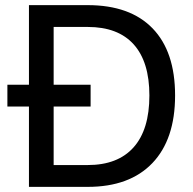

<svg xmlns="http://www.w3.org/2000/svg" viewBox="-20 -728 750 748"><path d="M662.1 -356Q662.1 -185.1 573.5 -92.5Q484.9 0 321.8 0H92.8V-313H8.8V-397.9H92.8V-708H321.8Q486.8 -708 574.5 -617.4Q662.1 -526.9 662.1 -356ZM562 -356Q562 -486.8 501 -554.9Q439.9 -623 321.8 -623H189V-397.9H333V-313H189V-85H321.8Q439 -85 500.5 -154.1Q562 -223.1 562 -356Z"/></svg>

Font: Sarala
Style: Regular
Weight: 400
Designer: Andres Torresi
Foundry: Huerta Tipografica
Version: Version 1.004;PS 001.003;hotconv 1.0.70;makeotf.lib2.5.58329